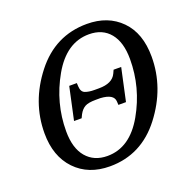

<svg xmlns="http://www.w3.org/2000/svg" viewBox="-129 -855 1000 997"><g transform="rotate(-20 371.0 -357.0)"><path d="M452.1 -725.1Q568.4 -725.1 639.6 -652.8Q710.9 -580.6 710.9 -450.2Q710.9 -278.8 599.6 -133.8Q488.3 11.2 314 11.2Q195.3 11.2 123.5 -63.7Q51.8 -138.7 51.8 -266.1Q51.8 -438 164.1 -581.5Q276.4 -725.1 452.1 -725.1ZM319.8 -43.9Q444.3 -43.9 522.7 -181.9Q601.1 -319.8 601.1 -477.1Q601.1 -570.3 559.8 -620.6Q518.6 -670.9 443.8 -670.9Q318.8 -670.9 240 -532.5Q161.1 -394 161.1 -237.8Q161.1 -144 203.6 -94Q246.1 -43.9 319.8 -43.9ZM298.8 -454.1 299.8 -435.1Q301.3 -404.8 321.5 -397Q341.8 -389.2 373 -389.2H397.9Q471.7 -389.2 493.2 -435.1L502 -454.1H543.9L504.9 -273.9H462.9L461.9 -293Q460 -334.5 387.2 -338.9H361.8Q319.8 -338.9 301 -328.1Q282.2 -317.4 269 -293L259.8 -273.9H217.8L256.8 -454.1Z"/></g></svg>

Font: Droid Serif
Style: Italic
Weight: 400
Italic angle: -12°
Designer: Monotype Design team
Foundry: Monotype Imaging Inc.
Version: Version 1.03